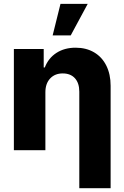

<svg xmlns="http://www.w3.org/2000/svg" viewBox="-20 -787 650 1006"><path d="M217.8 0H52.7V-530.3H209V-433.6H214.8Q233.4 -482.4 275.6 -509.8Q317.9 -537.1 376 -537.1Q431.6 -537.1 473.1 -512.7Q514.6 -488.3 537.1 -443.1Q559.6 -397.9 559.6 -337.9V199.2H395.5V-306.6Q395.5 -351.6 372.6 -377Q349.6 -402.3 308.6 -402.3Q267.6 -402.3 242.7 -375.7Q217.8 -349.1 217.8 -303.7ZM296.9 -766.6H439.5L350.6 -601.6H255.9Z"/></svg>

Font: Pretendard JP ExtraBold
Style: Regular
Weight: 800
Designer: Base glyphs from Inter by Rasmus Andersson; Hangeul glyphs from Noto Sans CJK(Source Han Sans) by Jang Soo-young and Kan
Foundry: Kil Hyung-jin
Version: Version 1.309